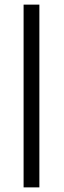

<svg xmlns="http://www.w3.org/2000/svg" viewBox="-20 -788 277 826"><path d="M81.5 -768.1H149.4V18.1H81.5Z"/></svg>

Font: Federov2
Style: Regular
Weight: 400
Designer: Olexa M. Volochay | Cyreal.org
Foundry: Olexa M. Volochay | Cyreal.org
Version: Version 1.000